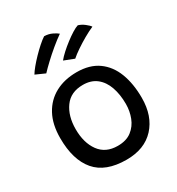

<svg xmlns="http://www.w3.org/2000/svg" viewBox="-190 -914 967 1048"><g transform="rotate(-30 293.0 -389.5)"><path d="M300.5 15.5Q169 15.5 106.8 -57.5Q44.5 -130.5 44.5 -267.5Q44.5 -354 76.8 -413.5Q109 -473 166.8 -504Q224.5 -535 301.5 -535Q383 -535 436 -497.2Q489 -459.5 514.8 -392Q540.5 -324.5 540.5 -236Q540.5 -121.5 477.2 -53Q414 15.5 300.5 15.5ZM296.5 -74Q351 -74 384.2 -99.8Q417.5 -125.5 433 -165.8Q448.5 -206 448.5 -250.5Q448.5 -310.5 432 -357.5Q415.5 -404.5 381.8 -431.2Q348 -458 296.5 -458Q219.5 -458 180.8 -404.2Q142 -350.5 142 -267.5Q142 -182 181.2 -128Q220.5 -74 296.5 -74ZM246.5 -793.5Q273.5 -793 295.5 -782.5Q317.5 -772 328 -762.5Q298.5 -742 265.8 -714.8Q233 -687.5 203.8 -660Q174.5 -632.5 155.5 -612L96 -638.5Q105 -654 123 -675.8Q141 -697.5 163.2 -720.5Q185.5 -743.5 207.5 -763Q229.5 -782.5 246.5 -793.5ZM435.5 -753.5Q456 -747.5 475.2 -732.5Q494.5 -717.5 501 -707Q473 -695 440.8 -676.5Q408.5 -658 379.5 -638.2Q350.5 -618.5 332.5 -602.5L269.5 -627Q283 -644 304.8 -663.8Q326.5 -683.5 351 -702.2Q375.5 -721 398 -735Q420.5 -749 435.5 -753.5Z"/></g></svg>

Font: Grandstander
Style: Regular
Weight: 400
Designer: Tyler Finck
Foundry: Etcetera Type Co
Version: Version 1.200; ttfautohint (v1.8.3)